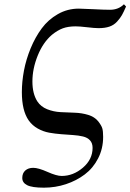

<svg xmlns="http://www.w3.org/2000/svg" viewBox="-20 -680 603 888"><path d="M81.1 -253.9Q81.1 -301.8 90.8 -353.5Q100.6 -405.3 121.8 -456.8Q143.1 -508.3 173.1 -548.8Q203.1 -589.4 247.6 -614.7Q292 -640.1 344.2 -640.1Q361.3 -640.1 411.1 -637.5Q460.9 -634.8 488.8 -634.8Q527.8 -634.8 553.2 -660.2L563 -649.9Q551.8 -624 543.9 -610.1Q536.1 -596.2 521.5 -580.1Q506.8 -564 486.1 -556.9Q465.3 -549.8 436 -549.8Q418 -549.8 382.8 -554Q347.7 -558.1 330.1 -558.1Q295.4 -558.1 270.8 -549.1Q246.1 -540 220.2 -519Q178.7 -483.4 154.3 -422.6Q129.9 -361.8 129.9 -303.2Q129.9 -246.6 152.8 -210.9Q168.9 -186.5 198.2 -174.8Q227.5 -163.1 260.3 -161.4Q293 -159.7 325.4 -158.7Q357.9 -157.7 387.7 -148.7Q417.5 -139.6 434.1 -119.1Q449.2 -99.6 453.1 -86.4Q457 -73.2 457 -46.9Q457 7.3 433.8 52.5Q410.6 97.7 372.1 126.7Q333.5 155.8 284.7 171.9Q235.8 188 183.1 188Q128.4 188 105.7 176.5Q83 165 83 143.1Q83 121.1 96.9 108.6Q110.8 96.2 133.8 96.2Q157.2 96.2 199.5 115Q241.7 133.8 265.1 133.8Q318.8 133.8 363.5 95.5Q408.2 57.1 408.2 3.9Q408.2 -18.1 396.2 -31Q384.3 -43.9 363.8 -48.8Q343.3 -53.7 317.9 -55.4Q292.5 -57.1 263.4 -59.3Q234.4 -61.5 207.3 -66.4Q180.2 -71.3 154.8 -85.4Q129.4 -99.6 112.8 -123Q81.1 -168 81.1 -253.9Z"/></svg>

Font: Common Serif Medium
Style: Italic
Weight: 500
Italic angle: -12°
Designer: Philipp H. Poll, Khaled Hosny
Foundry: Stefan Peev, Context Ltd.
Version: Version 1.026